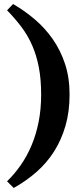

<svg xmlns="http://www.w3.org/2000/svg" viewBox="-20 -722 415 952"><path d="M15 177Q52 141 83 96.5Q114 52 136.5 -1.5Q159 -55 171.5 -117.5Q184 -180 184 -253Q184 -329 172.5 -388.5Q161 -448 139.5 -497Q118 -546 86.5 -588Q55 -630 15 -671L45 -702Q102 -669 152.5 -626Q203 -583 241.5 -528Q280 -473 302.5 -405Q325 -337 325 -253Q325 -168 304.5 -97.5Q284 -27 247.5 30Q211 87 160 131.5Q109 176 48 210Z"/></svg>

Font: PTSerif
Style: Bold
Weight: 700
Designer: A.Korolkova, O.Umpeleva, V.Yefimov
Foundry: ParaType Ltd
Version: Version 1.000W OFL; ttfautohint (v1.2) -l 8 -r 50 -G 200 -x 